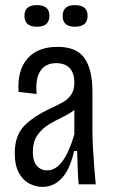

<svg xmlns="http://www.w3.org/2000/svg" viewBox="-20 -724 447 754"><path d="M147 10Q122 10 96.5 -2.5Q71 -15 54.5 -44.5Q38 -74 38 -123Q38 -190 73.5 -228Q109 -266 180 -299Q204 -310 225 -321.5Q246 -333 259 -351.5Q272 -370 272 -401Q272 -437 253.5 -456.5Q235 -476 201 -476Q158 -476 138 -444.5Q118 -413 124 -355L53 -363Q47 -446 87 -493Q127 -540 206 -540Q281 -540 312 -495.5Q343 -451 343 -364V-209Q343 -182 345 -144.5Q347 -107 350 -68.5Q353 -30 356 0H289Q286 -31 285 -65.5Q284 -100 283 -131H271Q255 -59 223 -24.5Q191 10 147 10ZM166 -55Q231 -55 272 -197V-292Q251 -276 223.5 -263Q196 -250 170 -234Q144 -218 126.5 -192.5Q109 -167 109 -127Q109 -91 124.5 -73Q140 -55 166 -55ZM274 -619Q226 -619 226 -661Q226 -704 274 -704Q324 -704 324 -662Q324 -619 274 -619ZM125 -619Q76 -619 76 -662Q76 -704 125 -704Q174 -704 174 -662Q174 -619 125 -619Z"/></svg>

Font: Bricolage Grotesque 12pt Condensed Light
Style: Regular
Weight: 300
Width: 3
Designer: Mathieu Triay
Foundry: Atelier Triay
Version: Version 1.001; ttfautohint (v1.8.4.7-5d5b);gftools[0.9.33.de